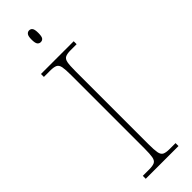

<svg xmlns="http://www.w3.org/2000/svg" viewBox="-300 -914 925 925"><g transform="rotate(-45 162.5 -451.5)"><path d="M50 0V-20H93Q118 -20 130 -26Q142 -32 145.5 -51Q149 -70 149 -108V-606Q149 -645 145.5 -663.5Q142 -682 130 -688Q118 -694 93 -694H50V-714H273V-694H233Q208 -694 196 -688Q184 -682 180.5 -663.5Q177 -645 177 -606V-108Q177 -70 180.5 -51Q184 -32 196 -26Q208 -20 233 -20H273V0ZM158 -823Q148 -823 141.5 -831Q135 -839 135 -863Q135 -886 141.5 -894.5Q148 -903 158 -903Q169 -903 175 -894.5Q181 -886 181 -863Q181 -839 175 -831Q169 -823 158 -823Z"/></g></svg>

Font: Noto Serif Thai Thin
Style: Regular
Weight: 250
Version: Version 2.001